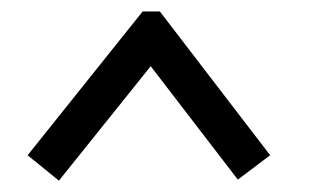

<svg xmlns="http://www.w3.org/2000/svg" viewBox="-20 -716 551 339"><path d="M262.2 -695.8 457 -441.9 399.9 -398.9 246.1 -599.1 84 -397 28.8 -441.9 231.9 -695.8Z"/></svg>

Font: Rawengulk
Style: Bold
Weight: 700
Version: Version 0.92